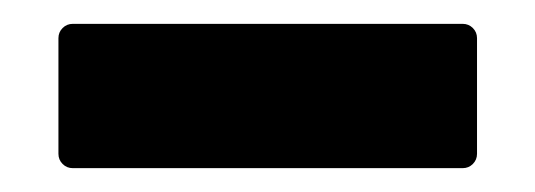

<svg xmlns="http://www.w3.org/2000/svg" viewBox="-20 -376 449 161"><path d="M41 -235Q36 -235 32.5 -238.5Q29 -242 29 -247V-344Q29 -349 32.5 -352.5Q36 -356 41 -356H368Q373 -356 376.5 -352.5Q380 -349 380 -344V-247Q380 -242 376.5 -238.5Q373 -235 368 -235Z"/></svg>

Font: LinhAnh
Style: Bold
Weight: 700
Designer: Jeremy Tribby
Foundry: Tribby Type
Version: Version 1.408